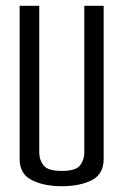

<svg xmlns="http://www.w3.org/2000/svg" viewBox="-20 -640 428 665"><path d="M194 5Q133 5 90.5 -16Q48 -37 48 -89V-620H116V-111Q116 -86 131 -67Q146 -48 194 -48Q243 -48 257.5 -67.5Q272 -87 272 -111V-620H339V-89Q339 -37 298 -16Q257 5 194 5Z"/></svg>

Font: Smooch Sans Medium
Style: Regular
Weight: 500
Designer: Robert E. Leuschke
Foundry: Robert E. Leuschke
Version: Version 1.010; ttfautohint (v1.8.3)